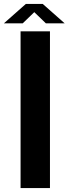

<svg xmlns="http://www.w3.org/2000/svg" viewBox="-65 -960 350 980"><path d="M40 0V-800H190V0ZM-45 -841 67 -940H153L265 -841H169L110 -898L51 -841Z"/></svg>

Font: Big Shoulders Display Black
Style: Regular
Weight: 900
Designer: Patric King
Foundry: XO Type Co
Version: Version 1.000; ttfautohint (v1.8.2)